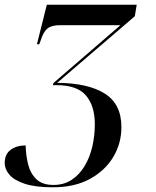

<svg xmlns="http://www.w3.org/2000/svg" viewBox="-65 -556 661 816"><path d="M160 240Q85 240 40 225Q-5 210 -25 186.5Q-45 163 -45 137Q-45 99 -19.5 80.5Q6 62 44 62Q45 104 54.5 142.5Q64 181 89.5 205.5Q115 230 162 230Q207 230 240 208Q273 186 295 149Q317 112 327.5 66Q338 20 338 -28Q338 -106 300.5 -150Q263 -194 176 -194H160L162 -203L447 -449H191Q155 -449 137.5 -435.5Q120 -422 109 -387L102 -368H92L134 -536H516L508 -487L178 -204Q309 -203 380 -158.5Q451 -114 451 -16Q451 53 416.5 111Q382 169 317 204.5Q252 240 160 240Z"/></svg>

Font: Noto Serif Display Medium
Style: Italic
Weight: 500
Italic angle: -12°
Designer: Monotype Design Team
Foundry: Monotype Imaging Inc.
Version: Version 2.009